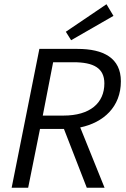

<svg xmlns="http://www.w3.org/2000/svg" viewBox="-20 -887 596 907"><path d="M35 0H113L169 -278H282L390 0H474L359 -285C469 -308 551 -382 551 -503C551 -613 469 -656 346 -656H166ZM182 -341 231 -593H327C423 -593 473 -565 473 -493C473 -400 405 -341 280 -341ZM316 -697 516 -812 483 -867 291 -737Z"/></svg>

Font: Source Sans Pro
Style: Italic
Weight: 400
Italic angle: -11°
Designer: Paul D. Hunt
Foundry: Adobe Systems Incorporated
Version: Version 3.006;hotconv 1.0.111;makeotfexe 2.5.65597